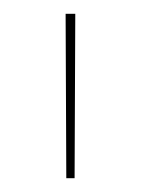

<svg xmlns="http://www.w3.org/2000/svg" viewBox="-20 -701 204 278"><path d="M75 -681H89L88 -443H76Z"/></svg>

Font: Fira Sans Compressed Hair
Style: Regular
Weight: 100
Width: 1
Designer: bBox Type GmbH & Carrois Corporate GbR & Edenspiekermann AG
Foundry: bBox Type GmbH & Carrois Corporate GbR & Edenspiekermann AG
Version: Version 4.301